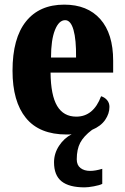

<svg xmlns="http://www.w3.org/2000/svg" viewBox="-20 -570 539 828"><path d="M213 130Q213 92 234.5 59Q256 26 289 9Q282 10 267 10Q150 10 92 -61Q34 -132 34 -265Q34 -405 92 -477.5Q150 -550 257 -550Q357 -550 412.5 -487.5Q468 -425 468 -308V-257H198Q199 -159 226.5 -113Q254 -67 309 -67Q383 -67 416 -155Q432 -150 442 -138Q452 -126 452 -109Q452 -80 433.5 -53Q415 -26 377 -10Q341 17 326 45.5Q311 74 311 117Q311 142 327 154.5Q343 167 369 167Q391 167 421 158V223Q409 229 384.5 233.5Q360 238 345 238Q278 238 245.5 212Q213 186 213 130ZM308 -322Q309 -399 297 -441Q285 -483 261 -483Q234 -483 217 -440.5Q200 -398 200 -322Z"/></svg>

Font: Noto Serif CondBlack
Style: Regular
Weight: 900
Width: 3
Designer: Monotype Design Team
Foundry: Monotype Imaging Inc.
Version: Version 1.001